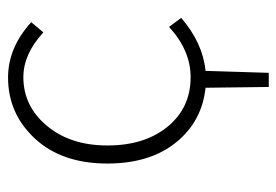

<svg xmlns="http://www.w3.org/2000/svg" viewBox="-128 -404 704 489"><g transform="rotate(-90 224.5 -160.0)"><path d="M247 172 245 11Q159 2 105.5 -64.5Q52 -131 52 -239Q52 -355 115.5 -423.5Q179 -492 271 -492Q347 -492 412 -433L386 -402Q331 -453 272 -453Q198 -453 148 -393Q98 -333 98 -239Q98 -144 146 -85.5Q194 -27 272 -27Q340 -27 400 -82L423 -51Q359 4 288 11L283 172Z"/></g></svg>

Font: Toshiba Sans Light
Style: Regular
Weight: 300
Designer: Paul D. Hunt
Foundry: Toshiba Corporation
Version: Version 2.020;PS 2.0;hotconv 1.0.86;makeotf.lib2.5.63406